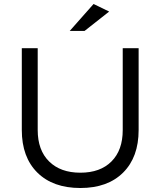

<svg xmlns="http://www.w3.org/2000/svg" viewBox="-20 -943 808 967"><path d="M89.8 -288.1V-700.2H169.9V-288.1Q169.9 -186.5 227.3 -129.9Q284.7 -73.2 384.8 -73.2Q484.9 -73.2 541.5 -129.9Q598.1 -186.5 598.1 -288.1V-700.2H678.2V-288.1Q678.2 -151.4 600.1 -73.7Q522 3.9 384.8 3.9Q246.6 3.9 168.2 -73.7Q89.8 -151.4 89.8 -288.1ZM331.1 -787.1 451.2 -922.9 529.8 -884.8 405.8 -787.1Z"/></svg>

Font: Montserrat Light
Style: Regular
Weight: 300
Designer: Julieta Ulanovsky
Foundry: Julieta Ulanovsky
Version: Version 1.000;PS 002.000;hotconv 1.0.70;makeotf.lib2.5.58329